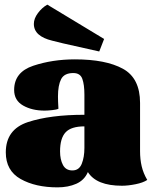

<svg xmlns="http://www.w3.org/2000/svg" viewBox="-20 -786 662 828"><path d="M5 0ZM228 22Q133 22 69 -14Q5 -50 5 -129Q5 -228 100.5 -259.5Q196 -291 344 -291V-378Q344 -421 335 -446Q326 -471 296 -471Q257 -471 243.5 -444.5Q230 -418 230 -370Q230 -351 232 -317Q224 -313 204.5 -311Q185 -309 172 -309Q118 -309 79.5 -331Q41 -353 41 -398Q41 -475 123.5 -502.5Q206 -530 303 -530Q436 -530 510 -489.5Q584 -449 584 -342V-134Q584 -99 591 -69Q598 -39 615 -10Q597 2 564.5 8.5Q532 15 506 15Q396 15 359 -44Q344 -9 309 6.5Q274 22 228 22ZM344 -148V-241Q287 -241 263 -215.5Q239 -190 239 -133Q239 -98 251.5 -74.5Q264 -51 292 -51Q321 -51 332.5 -79.5Q344 -108 344 -148ZM252 -599Q245 -601 205.5 -610.5Q166 -620 146 -638Q126 -656 126 -683Q126 -706 143.5 -729.5Q161 -753 184 -766L429 -618L408 -564Z"/></svg>

Font: Sansita Black
Style: Regular
Weight: 900
Designer: Pablo Cosgaya
Foundry: Omnibus-Type
Version: Version 1.006; ttfautohint (v1.5)